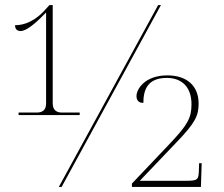

<svg xmlns="http://www.w3.org/2000/svg" viewBox="-20 -734 880 754"><path d="M53 -282H293V-292H223C204 -292 187 -300 187 -328V-714H174L154 -692C142 -679 100 -635 39 -635C39 -617 51 -612 60 -612C91 -612 139 -663 161 -685V-328C161 -300 145 -292 124 -292H53ZM211 0H222L612 -714H601ZM498 0H769L772 -93H762L761 -65C760 -28 757 -24 709 -24H529L674 -176C746 -251 760 -279 760 -327C760 -397 714 -438 637 -438C548 -438 516 -383 516 -357C516 -339 525 -330 543 -330C543 -382 560 -428 635 -428C696 -428 732 -390 732 -325C732 -271 717 -244 648 -171L498 -13Z"/></svg>

Font: Noto Serif Display Thin
Style: Regular
Weight: 100
Designer: Monotype Design Team
Foundry: Monotype Imaging Inc.
Version: Version 2.009